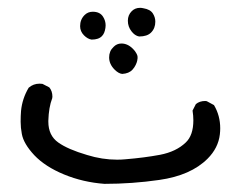

<svg xmlns="http://www.w3.org/2000/svg" viewBox="-20 -296 572 481"><path d="M32.7 -18.1Q31.7 -5.9 31.7 9Q31.7 23.9 34.7 39.6Q39.1 64 65.9 92.8Q93.3 121.6 140.6 141.1Q188 160.6 241.7 164.6Q311 164.6 378.9 154.8Q458 143.6 500 101.6Q526.9 74.7 530.8 40.5Q531.7 32.7 531.7 25.4Q531.7 -6.3 516.1 -32.7L498 -42.5Q496.1 -43 494.1 -43Q480 -43 470.7 -35.2L462.4 -19Q464.4 -5.9 464.4 5.4Q464.4 43 445.3 61Q421.4 84 380.9 91.8Q341.8 99.1 294.4 103Q284.2 104 273.4 104Q235.8 104 198.2 92.3Q149.9 78.1 126 61Q101.1 43.5 101.1 8.8Q101.1 7.8 101.1 6.3Q102.1 -27.3 110.8 -49.8Q111.3 -51.8 111.3 -53.7Q111.3 -67.9 103.5 -77.1L86.4 -85.9Q82.5 -86.4 79.1 -86.4Q63.5 -86.4 51.8 -76.2Q35.6 -48.8 32.7 -18.1ZM321.8 -162.1Q318.8 -168 313 -173.8Q299.8 -187 284.2 -187Q272.5 -187 264.2 -178.2Q253.4 -168 253.4 -152.3Q253.4 -135.3 267.1 -121.6Q276.9 -111.8 286.1 -110.8Q303.2 -111.8 312 -121.6Q316.9 -127 319.8 -133.1Q322.8 -139.2 323.7 -143.8Q324.7 -148.4 324.7 -150.4Q324.7 -152.3 324.5 -155Q324.2 -157.7 321.8 -162.1ZM244.6 -232.4Q244.6 -244.1 238.3 -253.9Q230.5 -266.6 212.4 -266.6Q200.2 -266.6 191.9 -258.3Q180.7 -247.1 180.7 -230.5Q180.7 -217.3 190.4 -207.5Q199.7 -198.2 209.5 -196.8Q227.1 -196.8 235.4 -205.6Q242.2 -212.4 244.1 -226.1Q244.6 -229.5 244.6 -232.4ZM369.1 -241.7Q369.1 -252.4 363.3 -261.7Q356.9 -272.5 338.9 -275.4Q334.5 -276.4 331.1 -276.4Q318.4 -276.4 310.1 -268.1Q300.3 -258.3 300.3 -244.1Q300.3 -229 309.6 -217.3L313.5 -212.9Q320.3 -206.1 328.6 -204.6Q348.6 -204.6 358.4 -214.4Q369.1 -225.1 369.1 -241.7Z"/></svg>

Font: Bakudai
Style: ExtraLight
Weight: 200
Version: Version 1.48